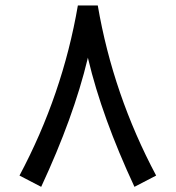

<svg xmlns="http://www.w3.org/2000/svg" viewBox="-20 -690 656 717"><path d="M307.2 -470.3Q254.9 -252.3 133.8 7.7L52.8 -34.4Q213.8 -336.9 270.8 -669.7H345.1Q402.1 -336.9 563.1 -34.4L482.1 7.7Q361 -252.3 309.2 -470.3L308.2 -474.9Z"/></svg>

Font: Fira Code
Style: Regular
Weight: 400
Designer: Carrois Corporate, Edenspiekermann AG, Nikita Prokopov
Foundry: Carrois Corporate, Edenspiekermann AG, Nikita Prokopov
Version: Version 5.002